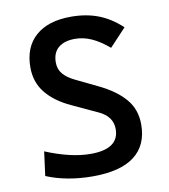

<svg xmlns="http://www.w3.org/2000/svg" viewBox="-81 -772 747 850"><g transform="rotate(-10 293.0 -346.5)"><path d="M269 9.8Q210 9.8 157.2 0Q104.5 -9.8 60.5 -28.3L74.7 -136.7Q128.4 -114.3 179.2 -102.1Q230 -89.8 276.9 -89.8Q340.3 -89.8 372.1 -112.3Q403.8 -134.8 403.8 -179.2Q403.8 -236.3 341.8 -264.6L228 -317.4Q156.2 -350.6 117.7 -398.4Q79.1 -446.3 79.1 -512.7Q79.1 -603.5 135.3 -653.3Q191.4 -703.1 294.4 -703.1Q362.8 -703.1 417.5 -682.1Q472.2 -661.1 520.5 -615.7L446.3 -536.6Q405.8 -570.8 369.4 -587.2Q333 -603.5 294.9 -603.5Q247.1 -603.5 220.5 -581.1Q193.8 -558.6 193.8 -515.1Q193.8 -484.4 211.7 -463.4Q229.5 -442.4 263.7 -425.8L362.8 -377.9Q438.5 -341.3 478.5 -294.2Q518.6 -247.1 518.6 -179.7Q518.6 -86.4 455.8 -38.3Q393.1 9.8 269 9.8Z"/></g></svg>

Font: Cascadia Code Medium
Style: Regular
Weight: 500
Monospace: yes
Designer: Aaron Bell
Foundry: Saja Typeworks
Version: Version 2407.024